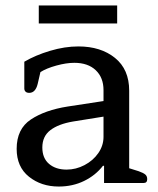

<svg xmlns="http://www.w3.org/2000/svg" viewBox="-20 -670 577 703"><path d="M122 -650H409V-584H122ZM41 -125Q41 -198 93 -232.5Q145 -267 228 -280L359 -300V-340Q359 -386 330.5 -413Q302 -440 252 -440Q223 -440 186.5 -430Q150 -420 128 -406L118 -363Q110 -330 87 -330Q78 -330 73.5 -334.5Q69 -339 69 -346V-444Q110 -468 163.5 -484Q217 -500 267 -500Q349 -500 401 -458Q453 -416 453 -338V-54L488 -43Q505 -37 512 -31Q519 -25 519 -14Q519 0 506 0H361V-63H357Q330 -28 288 -7.5Q246 13 195 13Q131 13 86 -23Q41 -59 41 -125ZM359 -169V-243L247 -225Q194 -216 164.5 -193.5Q135 -171 135 -130Q135 -91 159.5 -70Q184 -49 224 -49Q258 -49 289.5 -65.5Q321 -82 340 -109.5Q359 -137 359 -169Z"/></svg>

Font: Maitree Medium
Style: Regular
Weight: 500
Designer: CadsonDemak Team
Foundry: CadsonDemak
Version: Version 1.000